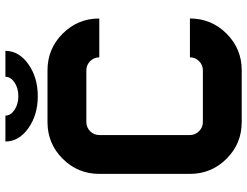

<svg xmlns="http://www.w3.org/2000/svg" viewBox="-124 -808 931 724"><g transform="rotate(-90 342.0 -445.5)"><path d="M439.5 -732.4Q520.5 -732.4 577.6 -675.3Q634.8 -618.2 634.8 -537.1H488.3Q488.3 -557.1 473.9 -571.5Q459.5 -585.9 439.5 -585.9H244.1Q224.1 -585.9 209.7 -571.5Q195.3 -557.1 195.3 -537.1V-195.3Q195.3 -175.3 209.7 -160.9Q224.1 -146.5 244.1 -146.5H439.5Q459.5 -146.5 473.9 -160.9Q488.3 -175.3 488.3 -195.3H634.8Q634.8 -114.3 577.6 -57.1Q520.5 0 439.5 0H244.1Q163.1 0 106 -57.1Q48.8 -114.3 48.8 -195.3V-537.1Q48.8 -618.2 106 -675.3Q163.1 -732.4 244.1 -732.4ZM415 -891.1H512.7Q512.7 -840.3 462.6 -804.7Q412.6 -769 341.8 -769Q271 -769 220.9 -804.7Q170.9 -840.3 170.9 -891.1H268.6Q268.6 -871.1 290.3 -856.7Q312 -842.3 341.8 -842.3Q372.1 -842.3 393.6 -856.7Q415 -871.1 415 -891.1Z"/></g></svg>

Font: Audex
Style: Regular
Weight: 400
Designer: GGBotNet
Foundry: GGBotNet
Version: 1.00